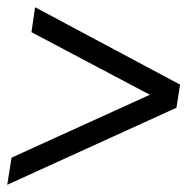

<svg xmlns="http://www.w3.org/2000/svg" viewBox="-20 -552 538 531"><path d="M0 -41 12 -116 421 -302 417 -278 67 -463 77 -532 478 -318 468 -254Z"/></svg>

Font: Nunito Sans 10pt Condensed Medium
Style: Italic
Weight: 500
Width: 3
Italic angle: -9°
Designer: Vernon Adams
Foundry: Vernon Adams
Version: Version 3.101;gftools[0.9.27]